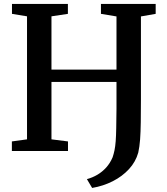

<svg xmlns="http://www.w3.org/2000/svg" viewBox="-20 -763 844 970"><path d="M445.5 186.5 419 142Q447 134.5 472 119.8Q497 105 516.8 83Q536.5 61 549 31.5Q554.5 15 558.5 -4Q562.5 -23 564.5 -49.8Q566.5 -76.5 567.2 -116.2Q568 -156 568.5 -213V-349H240V-59L323.5 -48.5V0H40V-48.5L116.5 -59V-680.5L40.5 -693V-743H323V-693L240 -680.5V-411.5H568.5V-680L490 -693V-743H766.5V-693L692 -680V-262Q692 -195.5 691.2 -145.8Q690.5 -96 687.8 -58.5Q685 -21 678.5 8Q665.5 54.5 631.8 91.2Q598 128 549.8 152.5Q501.5 177 445.5 186.5Z"/></svg>

Font: Merriweather 36pt SemiBold
Style: Regular
Weight: 600
Version: Version 2.100